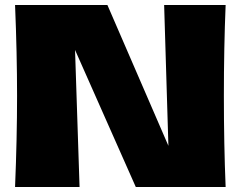

<svg xmlns="http://www.w3.org/2000/svg" viewBox="-20 -745 959 765"><path d="M879 -725Q872 -556 872 -363Q872 -169 879 0H521L279 -546L297 0H40Q48 -194 48 -363Q48 -531 40 -725H408L651 -164L634 -725Z"/></svg>

Font: Mantou Sans
Style: Regular
Weight: 400
Designer: Mant0u / artakana
Foundry: Mant0u / artakana
Version: Version 1.001;October 22, 2023;FontCreator 14.0.0.2901 64-bi